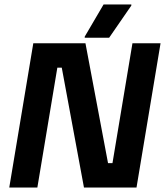

<svg xmlns="http://www.w3.org/2000/svg" viewBox="-20 -845 743 865"><path d="M21.7 0 130 -650H365L466.7 -110H486.7L576.7 -650H703.3L595 0H358.3L258.3 -540H238.3L148.3 0ZM361.7 -675V-680L446.7 -825H571.7V-820L471.7 -675Z"/></svg>

Font: Familjen Grotesk
Style: Bold Italic
Weight: 700
Italic angle: -9.46201°
Designer: Anders Wikstroem, Jonas Baeckman, Matilda Gysing, Kristian Moeller
Foundry: Familjen STHLM AB
Version: Version 2.002; ttfautohint (v1.8.4.7-5d5b)